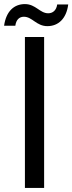

<svg xmlns="http://www.w3.org/2000/svg" viewBox="-45 -920 354 940"><path d="M77 -739V0H171V-739ZM-25 -794H30C34 -824 50 -838 72 -838C113 -838 133 -792 187 -792C240 -792 280 -828 289 -898H235C231 -869 213 -855 191 -855C150 -855 130 -900 77 -900C24 -900 -15 -865 -25 -794Z"/></svg>

Font: Malmofest
Style: Regular
Weight: 400
Designer: Jonny Pinhorn (Poppins), Kolossal
Version: Version 1.004;Glyphs 3.1.2 (3151)